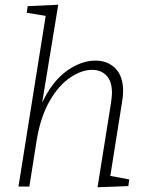

<svg xmlns="http://www.w3.org/2000/svg" viewBox="-20 -788 625 811"><path d="M446 -45 526 -30 522 -2 392 3 449 -354Q453 -384 453 -395Q453 -444 430 -468.5Q407 -493 369 -493Q325 -493 276.5 -460.5Q228 -428 189.5 -361Q151 -294 135 -196L104 0H58L173 -721L93 -734L97 -762L226 -768L158 -354Q201 -445 262 -488.5Q323 -532 383 -532Q435 -532 467.5 -499Q500 -466 500 -404Q500 -381 496 -360Z"/></svg>

Font: Bitter Pro Light
Style: Italic
Weight: 300
Italic angle: -9°
Designer: Sol Matas, and Bitter project Authors
Foundry: Sol Matas
Version: Version 1.010